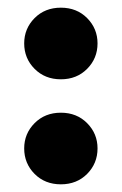

<svg xmlns="http://www.w3.org/2000/svg" viewBox="-20 -468 317 500"><path d="M138.5 -448Q180 -448 207 -420.8Q234 -393.5 234 -355Q234 -316 207 -288.8Q180 -261.5 138.5 -261.5Q97 -261.5 70 -288.8Q43 -316 43 -355Q43 -393.5 70 -420.8Q97 -448 138.5 -448ZM138.5 -174.5Q180 -174.5 207 -147.2Q234 -120 234 -81.5Q234 -42.5 207 -15.2Q180 12 138.5 12Q97 12 70 -15.2Q43 -42.5 43 -81.5Q43 -120 70 -147.2Q97 -174.5 138.5 -174.5Z"/></svg>

Font: Newsreader 16pt ExtraBold
Style: Regular
Weight: 800
Designer: Hugues Gentile
Foundry: Production Type
Version: Version 1.003; ttfautohint (v1.8.3)